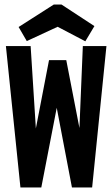

<svg xmlns="http://www.w3.org/2000/svg" viewBox="-20 -826 490 846"><path d="M70 0 6 -623H115L138 -260L196 -561H272L330 -262L345 -623H449L386 0H297L230 -351L162 0ZM98 -645 62 -707 217 -806H251L396 -711L356 -644L234 -708Z"/></svg>

Font: Inconsolata SemiCondensed Black
Style: Regular
Weight: 900
Width: 4
Monospace: yes
Designer: Raph Levien, Cyreal, Brenton Simpson
Foundry: Raph Levien, Cyreal, Google
Version: Version 3.001; ttfautohint (v1.8.2.53-6de2)